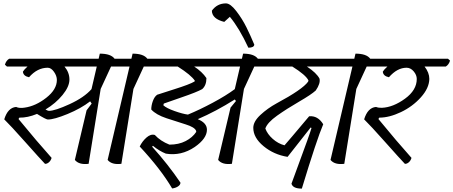

<svg xmlns="http://www.w3.org/2000/svg" viewBox="-20 -965 2671 1131"><path d="M262 -261Q251 -261 198 -294Q142 -271 94 -272L89 -264Q198 -131 284 -35Q279 -18 267.5 -8.5Q256 1 245 0Q218 -28 130 -127Q42 -226 5 -262Q26 -331 75 -335Q94 -326 125 -331Q190 -340 252.5 -389Q315 -438 315 -494Q315 -518 298 -542Q281 -566 261 -566Q200 -566 151 -510Q117 -517 115 -543Q122 -555 142 -573H21L9 -584Q16 -608 34 -619H561L568 -649Q633 -649 655 -619H754L766 -608Q759 -584 741 -573H634L573 -441L502 0Q445 7 421 -23L490 -315L520 -355L511 -368Q457 -326 378 -293.5Q299 -261 262 -261ZM360 -573Q389 -538 389 -496.5Q389 -455 348.5 -405.5Q308 -356 248 -320Q262 -312 268 -312Q304 -312 390 -351.5Q476 -391 519 -440L550 -573Z M947 -619 959 -608Q952 -584 934 -573H827L766 -441L695 0Q638 7 614 -23L743 -573H634L622 -584Q629 -608 647 -619H754L761 -649Q826 -649 848 -619Z M1199 -201Q1199 -149 1127 -99Q1047 -45 957 -60Q919 -75 881 -106L876 -101Q970 3 1043 111Q1043 124 1028 133.5Q1013 143 994 145Q927 31 803 -102Q818 -133 843 -155Q868 -177 892 -170Q925 -134 978 -113Q1033 -113 1073.5 -134Q1114 -155 1136 -188L1135 -195Q1126 -216 1074.5 -232Q1023 -248 961 -268.5Q899 -289 871 -320Q871 -344 880.5 -370Q890 -396 906 -407Q913 -410 1005.5 -439Q1098 -468 1126 -485L1128 -489Q1106 -523 1027 -573H827L815 -584Q822 -608 840 -619H1405L1412 -649Q1477 -649 1499 -619H1598L1610 -608Q1603 -584 1585 -573H1478L1417 -441L1346 0Q1289 7 1265 -23L1338 -331L1370 -370L1363 -379Q1252 -309 1145 -263Q1199 -241 1199 -201ZM1363 -440 1394 -573H1124Q1171 -542 1196 -505Q1196 -462 1171 -440Q1139 -422 1049.5 -391.5Q960 -361 945 -355L942 -345Q960 -328 1008 -311Q1056 -294 1087 -290Q1155 -318 1233.5 -360Q1312 -402 1363 -440Z M1311 -945Q1337 -945 1372 -899.5Q1407 -854 1431.5 -804.5Q1456 -755 1478 -702Q1476 -684 1443 -684Q1389 -800 1334 -866L1301 -836Q1229 -854 1228 -902Q1259 -945 1311 -945Z M1810 -214Q1675 -43 1674 -41Q1593 -54 1532.5 -104Q1472 -154 1472 -212Q1472 -249 1514 -288Q1556 -327 1609 -356Q1762 -438 1795 -484L1797 -491Q1782 -523 1702 -573H1482L1470 -584Q1477 -608 1495 -619H2022L2034 -608Q2027 -584 2009 -573H1788Q1845 -535 1862 -502Q1869 -474 1840 -432Q1814 -408 1741.5 -366Q1669 -324 1612 -283.5Q1555 -243 1543 -208Q1555 -175 1586.5 -147Q1618 -119 1656 -109Q1675 -130 1801 -280Q1852 -285 1884 -233Q1846 -144 1758 146Q1705 146 1697 117Q1711 78 1738 5Q1803 -170 1815 -211Z M2260 -619 2272 -608Q2265 -584 2247 -573H2140L2079 -441L2008 0Q1951 7 1927 -23L2056 -573H1947L1935 -584Q1942 -608 1960 -619H2067L2074 -649Q2139 -649 2161 -619Z M2435 -500Q2435 -523 2417 -544.5Q2399 -566 2375 -566Q2320 -566 2271 -510Q2237 -517 2235 -543Q2242 -555 2262 -573H2140L2128 -584Q2135 -608 2153 -619H2619L2631 -608Q2624 -584 2606 -573H2481Q2509 -537 2509 -500Q2508 -446 2459 -391.5Q2410 -337 2341.5 -304.5Q2273 -272 2214 -272L2209 -264Q2318 -131 2404 -35Q2399 -18 2387.5 -8.5Q2376 1 2365 0Q2338 -28 2250 -127Q2162 -226 2125 -262Q2146 -331 2195 -335Q2211 -329 2230 -330Q2296 -333 2365.5 -383.5Q2435 -434 2435 -500Z"/></svg>

Font: Tillana
Style: Regular
Weight: 400
Designer: Lipi Raval (Devanagari, Latin), Jonny Pinhorn (Latin)
Foundry: Indian Type Foundry
Version: Version 2.003;PS 1.0;hotconv 1.0.79;makeotf.lib2.5.61930; tt